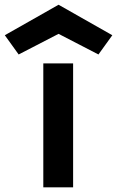

<svg xmlns="http://www.w3.org/2000/svg" viewBox="-123 -798 498 818"><path d="M188.5 0H61.5V-527.8H188.5ZM296.4 -565.9 126.5 -653.8 -43.5 -565.9 -102.5 -647.9 126.5 -777.8 355.5 -647.9Z"/></svg>

Font: Audiowide
Style: Regular
Weight: 400
Designer: Astigmatic (AOETI)
Foundry: Astigmatic (AOETI)
Version: Version 1.002